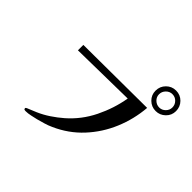

<svg xmlns="http://www.w3.org/2000/svg" viewBox="-189 -1103 1377 1377"><g transform="rotate(45 500.0 -414.0)"><path d="M945 -743Q945 -771 925.5 -791Q906 -811 878 -811Q850 -811 830 -790.5Q810 -770 810 -743Q810 -715 830.5 -695.5Q851 -676 878 -676Q905 -676 925 -696Q945 -716 945 -743ZM819 -613Q809 -490 761.5 -377Q714 -264 631.5 -175Q549 -86 434 -35Q406 -22 376.5 -13.5Q347 -5 318 3Q296 8 269 14Q242 20 219 20Q212 20 206.5 18Q201 16 201 7Q201 4 205 1.5Q209 -1 211 -2Q228 -10 246 -16.5Q264 -23 281 -31Q327 -51 370.5 -80Q414 -109 452 -142Q544 -222 598.5 -333Q653 -444 673 -562L176 -554V-609ZM982 -743Q982 -700 951 -670Q920 -640 878 -640Q835 -640 804.5 -670Q774 -700 774 -743Q774 -787 804.5 -817.5Q835 -848 878 -848Q922 -848 952 -817.5Q982 -787 982 -743Z"/></g></svg>

Font: Kaisei Opti
Style: Bold
Weight: 700
Designer: Font-Kai, 金井和夫
Foundry: KAZUO KANAI
Version: Version 5.003